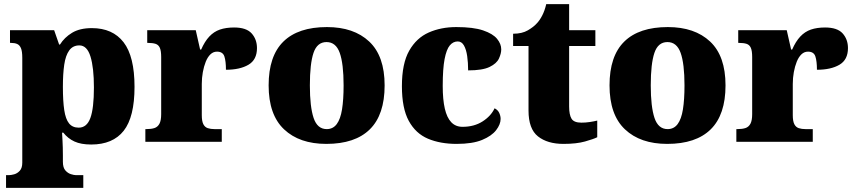

<svg xmlns="http://www.w3.org/2000/svg" viewBox="-20 -681 4107 922"><path d="M9 221V160H24Q33 160 48 156Q63 152 75 139Q87 126 87 100V-403Q87 -435 80.5 -450Q74 -465 62 -470Q50 -475 33 -475H28V-536H240L264 -467H268Q289 -501 326 -523.5Q363 -546 421 -546Q521 -546 573.5 -478Q626 -410 626 -264Q626 -119 574 -53Q522 13 418 13Q369 13 337.5 -1.5Q306 -16 284 -44H278Q279 -27 280 -9Q281 9 281.5 27.5Q282 46 282 66V96Q282 124 294 137.5Q306 151 321 155.5Q336 160 344 160H380V221ZM358 -68Q397 -68 414 -114.5Q431 -161 431 -261Q431 -356 414.5 -409.5Q398 -463 361 -463Q330 -463 312.5 -439Q295 -415 288.5 -370.5Q282 -326 282 -264Q282 -196 288.5 -152.5Q295 -109 311.5 -88.5Q328 -68 358 -68Z M678 0V-61H683Q706 -61 721.5 -66Q737 -71 745.5 -86.5Q754 -102 754 -133V-407Q754 -437 747.5 -451.5Q741 -466 727 -470.5Q713 -475 691 -475H687V-536H920L941 -443H946Q963 -482 985 -505.5Q1007 -529 1036 -539Q1065 -549 1104 -549Q1163 -549 1188.5 -520.5Q1214 -492 1214 -450Q1214 -394 1173 -370Q1132 -346 1065 -346Q1065 -387 1057.5 -410Q1050 -433 1022 -433Q1004 -433 990.5 -420Q977 -407 968 -384.5Q959 -362 954 -334.5Q949 -307 949 -278V-128Q949 -99 956.5 -84.5Q964 -70 978 -65.5Q992 -61 1010 -61H1045V0Z M1547 10Q1418 10 1344 -60Q1270 -130 1270 -271Q1270 -412 1341 -481.5Q1412 -551 1550 -551Q1679 -551 1753 -481.5Q1827 -412 1827 -271Q1827 -130 1756 -60Q1685 10 1547 10ZM1549 -61Q1579 -61 1597 -85Q1615 -109 1622.5 -156Q1630 -203 1630 -271Q1630 -375 1611.5 -427Q1593 -479 1548 -479Q1503 -479 1485.5 -427Q1468 -375 1468 -271Q1468 -168 1486 -114.5Q1504 -61 1549 -61Z M2173 10Q2094 10 2035 -15Q1976 -40 1943 -100.5Q1910 -161 1910 -267Q1910 -376 1945 -437.5Q1980 -499 2039 -525Q2098 -551 2171 -551Q2253 -551 2300 -535Q2347 -519 2367 -494.5Q2387 -470 2387 -444Q2387 -424 2376 -400Q2365 -376 2331 -359.5Q2297 -343 2228 -343Q2228 -380 2223.5 -411.5Q2219 -443 2208 -462.5Q2197 -482 2178 -482Q2156 -482 2140 -463Q2124 -444 2115 -397.5Q2106 -351 2106 -268Q2106 -203 2116 -159.5Q2126 -116 2147 -94Q2168 -72 2201 -72Q2257 -72 2297.5 -98Q2338 -124 2355 -161Q2371 -153 2377.5 -138.5Q2384 -124 2384 -110Q2384 -84 2362.5 -56Q2341 -28 2295 -9Q2249 10 2173 10Z M2686 10Q2609 10 2563.5 -26Q2518 -62 2518 -150V-460H2444V-519Q2487 -519 2515 -535.5Q2543 -552 2557 -568Q2571 -582 2583.5 -606Q2596 -630 2603 -661H2713V-536H2839V-460H2713V-170Q2713 -130 2724.5 -111Q2736 -92 2772 -92Q2792 -92 2812 -95Q2832 -98 2848 -102V-22Q2830 -13 2789 -1.5Q2748 10 2686 10Z M3184 10Q3055 10 2981 -60Q2907 -130 2907 -271Q2907 -412 2978 -481.5Q3049 -551 3187 -551Q3316 -551 3390 -481.5Q3464 -412 3464 -271Q3464 -130 3393 -60Q3322 10 3184 10ZM3186 -61Q3216 -61 3234 -85Q3252 -109 3259.5 -156Q3267 -203 3267 -271Q3267 -375 3248.5 -427Q3230 -479 3185 -479Q3140 -479 3122.5 -427Q3105 -375 3105 -271Q3105 -168 3123 -114.5Q3141 -61 3186 -61Z M3516 0V-61H3521Q3544 -61 3559.5 -66Q3575 -71 3583.5 -86.5Q3592 -102 3592 -133V-407Q3592 -437 3585.5 -451.5Q3579 -466 3565 -470.5Q3551 -475 3529 -475H3525V-536H3758L3779 -443H3784Q3801 -482 3823 -505.5Q3845 -529 3874 -539Q3903 -549 3942 -549Q4001 -549 4026.5 -520.5Q4052 -492 4052 -450Q4052 -394 4011 -370Q3970 -346 3903 -346Q3903 -387 3895.5 -410Q3888 -433 3860 -433Q3842 -433 3828.5 -420Q3815 -407 3806 -384.5Q3797 -362 3792 -334.5Q3787 -307 3787 -278V-128Q3787 -99 3794.5 -84.5Q3802 -70 3816 -65.5Q3830 -61 3848 -61H3883V0Z"/></svg>

Font: Noto Serif Gujarati Black
Style: Regular
Weight: 900
Version: Version 2.102